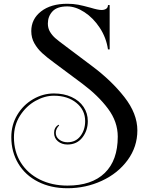

<svg xmlns="http://www.w3.org/2000/svg" viewBox="-20 -840 801 1019"><path d="M266 -344Q319 -344 360 -325Q401 -306 423.5 -272.5Q446 -239 446 -197Q446 -147 417 -110Q388 -73 338 -73Q308 -73 287.5 -90Q267 -107 267 -135Q267 -164 291 -178L294 -174Q287 -168 281.5 -157.5Q276 -147 276 -135Q276 -113 294.5 -99Q313 -85 338 -85Q382 -85 407 -118Q432 -151 432 -197Q432 -256 385.5 -294Q339 -332 266 -332Q217 -332 168 -304.5Q119 -277 86.5 -226.5Q54 -176 54 -111Q54 -35 90.5 23Q127 81 191.5 113Q256 145 338 145Q467 145 536 78Q605 11 605 -115Q605 -194 553 -263.5Q501 -333 418 -395L269 -506Q228 -536 203.5 -558.5Q179 -581 162.5 -610Q146 -639 146 -675Q146 -739 198 -779.5Q250 -820 337 -820Q369 -820 395 -815Q421 -810 461 -799Q500 -787 519 -787Q534 -787 543.5 -793.5Q553 -800 553 -813H562V-578H553Q544 -640 509.5 -692.5Q475 -745 428 -775.5Q381 -806 337 -806Q283 -806 258.5 -779.5Q234 -753 234 -715Q234 -690 245.5 -671Q257 -652 273.5 -637.5Q290 -623 328 -595L469 -489Q571 -413 640 -325Q709 -237 709 -148Q709 -61 657.5 9.5Q606 80 520.5 119.5Q435 159 338 159Q250 159 182 124.5Q114 90 77 28Q40 -34 40 -112Q40 -177 71.5 -230Q103 -283 155.5 -313.5Q208 -344 266 -344Z"/></svg>

Font: Myanmar April Display
Style: Regular
Weight: 400
Designer: Khon Soe Zaw Thu
Foundry: Myanmar OS
Version: Version 2.50 April 12, 2019